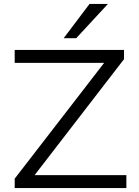

<svg xmlns="http://www.w3.org/2000/svg" viewBox="-20 -960 707 980"><path d="M55 0V-48L540 -676L550 -639H55V-705H613V-658L128 -29L118 -66H625V0ZM305 -765 437 -940H531L369 -765Z"/></svg>

Font: Nunito Sans 7pt SemiExpanded Light
Style: Regular
Weight: 300
Width: 6
Designer: Vernon Adams
Foundry: Vernon Adams
Version: Version 3.101;gftools[0.9.27]